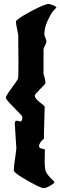

<svg xmlns="http://www.w3.org/2000/svg" viewBox="-20 -872 310 988"><path d="M210 -324 206 -181Q206 -160 207 -159Q181 -138 181 -120Q181 -110 196 -107Q211 -104 211 -103Q210 -85 210 -40.5Q210 4 219 17.5Q228 31 238 41.5Q248 52 254 57.5Q260 63 260 65Q260 71 238.5 83.5Q217 96 203.5 96Q190 96 120.5 57Q51 18 51 4Q51 -15 60 -74L62 -92Q64 -100 64 -112L56 -235Q56 -251 66 -251L84 -247Q95 -247 95 -269V-270Q95 -276 52.5 -318Q10 -360 10 -369Q10 -378 40 -419Q70 -460 72.5 -466.5Q75 -473 75 -550L74 -650V-688Q74 -694 68 -722Q62 -750 62 -761Q62 -772 136 -812Q210 -852 232 -852Q270 -841 270 -833Q263 -826 252.5 -814Q242 -802 225 -765.5Q208 -729 208 -693Q219 -664 219 -658Q219 -652 211.5 -638Q204 -624 204 -616V-491Q214 -462 214 -443Q214 -441 186.5 -413.5Q159 -386 159 -380Q159 -366 184.5 -346Q210 -326 210 -324Z"/></svg>

Font: Piedra
Style: Regular
Weight: 400
Designer: Angel Koziupa & Ale Paul
Foundry: Angel Koziupa and Alejandro Paul
Version: Version 1.000